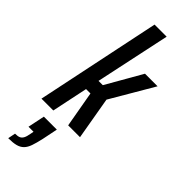

<svg xmlns="http://www.w3.org/2000/svg" viewBox="-338 -766 1078 1078"><g transform="rotate(45 201.0 -227.0)"><path d="M-5 0 150 -743H246L151 -297H185L307 -510H407L257 -254L301 0H207L169 -215H134L89 0ZM20 289 29 244Q50 244 61.5 239Q73 234 80 221Q87 208 91 184L95 163H55L76 62H179L160 155Q151 195 142 221Q133 247 118 262Q103 277 79.5 283Q56 289 20 289Z"/></g></svg>

Font: Saira ExtraCondensed SemiBold
Style: Italic
Weight: 600
Width: 2
Italic angle: -12°
Designer: Hector Gatti with collaboration of the Omnibus-Type team
Foundry: Omnibus-Type
Version: Version 1.101